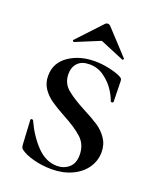

<svg xmlns="http://www.w3.org/2000/svg" viewBox="-126 -724 664 812"><g transform="rotate(20 206.0 -318.0)"><path d="M249 -271Q292 -249 317.5 -232Q343 -215 361 -189Q379 -163 379 -128Q379 -89 357 -57Q335 -25 295 -6.5Q255 12 204 12Q161 12 122 1.5Q83 -9 64 -24Q56 -28 55 -45L49 -153V-154Q49 -158 54 -158.5Q59 -159 61 -155Q88 -95 129 -52Q170 -9 221 -9Q252 -9 274 -28Q296 -47 296 -85Q296 -131 265.5 -159.5Q235 -188 176 -219Q136 -241 112.5 -257.5Q89 -274 72.5 -298Q56 -322 56 -355Q56 -413 104.5 -446.5Q153 -480 222 -480Q252 -480 283.5 -473.5Q315 -467 337 -457Q346 -453 349 -449Q352 -445 352 -438L354 -346Q354 -342 349 -341Q344 -340 342 -343Q336 -363 318.5 -390Q301 -417 271.5 -438.5Q242 -460 205 -460Q170 -460 152 -441Q134 -422 134 -392Q134 -351 163 -326Q192 -301 249 -271ZM219 -648Q225 -648 230 -643L332 -533Q333 -533 333 -531Q333 -529 330.5 -527Q328 -525 327 -526L219 -571L110 -526Q108 -525 105 -528.5Q102 -532 104 -533L207 -643Q212 -648 219 -648Z"/></g></svg>

Font: Cormorant Unicase SemiBold
Style: Regular
Weight: 600
Designer: Christian Thalmann (Catharsis Fonts)
Foundry: Catharsis Fonts
Version: Version 4.000